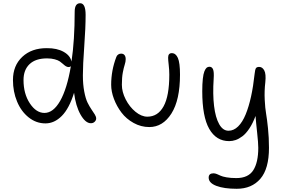

<svg xmlns="http://www.w3.org/2000/svg" viewBox="-20 -842 1779 1200"><path d="M264.2 -70.8Q206.1 -70.8 159.2 -108.2Q112.3 -145.5 86.7 -207.3Q61 -269 61 -341.8Q61 -432.1 119.4 -486.8Q177.7 -541.5 272.9 -541Q336.4 -541.5 378.2 -517.8Q419.9 -494.1 426.8 -457Q446.8 -590.3 446.8 -769Q446.8 -821.8 481 -821.8Q515.1 -821.8 515.1 -749Q515.1 -669.9 506.6 -553Q498 -436 498 -371.1Q498 -314 506.6 -269.5Q515.1 -225.1 527.3 -200.4Q539.6 -175.8 551.8 -158Q564 -140.1 572.5 -126.5Q581.1 -112.8 581.1 -101.1Q581.1 -90.3 571.8 -81.1Q562.5 -71.8 547.9 -71.8Q514.2 -71.8 483.6 -125.5Q453.1 -179.2 442.9 -262.2Q412.6 -164.1 366.2 -117.4Q319.8 -70.8 264.2 -70.8ZM127 -341.8Q127 -255.9 166.5 -196Q206.1 -136.2 257.8 -136.2Q313 -136.2 356 -211.4Q398.9 -286.6 422.9 -428.2Q417.5 -422.9 409.2 -422.9Q399.4 -422.9 390.9 -428.5Q382.3 -434.1 373.8 -442.1Q365.2 -450.2 354 -458Q342.8 -465.8 322 -471.4Q301.3 -477.1 273.9 -477.1Q202.6 -477.1 164.8 -441.2Q127 -405.3 127 -341.8Z M913.1 -47.9Q861.3 -47.9 815.2 -73.5Q769 -99.1 739.3 -138.4Q709.5 -177.7 692.1 -223.9Q674.8 -270 674.8 -312Q674.8 -401.9 707 -485.8Q710 -495.1 718.3 -501Q726.6 -506.8 736.8 -506.8Q751 -506.8 758.3 -497.6Q765.6 -488.3 765.6 -472.2Q765.6 -456.1 759.5 -437.7Q753.4 -419.4 747.6 -388.9Q741.7 -358.4 741.7 -312Q741.7 -267.6 765.6 -220.7Q789.6 -173.8 826.9 -143.3Q864.3 -112.8 900.9 -112.8Q966.8 -112.8 1002.4 -177.5Q1038.1 -242.2 1038.1 -375Q1038.1 -405.8 1034.4 -436.3Q1030.8 -466.8 1030.8 -481.9Q1030.8 -509.8 1053.7 -509.8Q1078.6 -509.8 1091.8 -479.7Q1105 -449.7 1105 -376Q1105 -216.8 1051.3 -132.3Q997.6 -47.9 913.1 -47.9Z M1459.5 337.9Q1379.9 337.9 1332 319.6Q1284.2 301.3 1284.2 268.1Q1284.2 241.2 1314.5 241.2Q1323.7 241.2 1335.4 245.8Q1347.2 250.5 1358.6 256.1Q1370.1 261.7 1396.2 266.4Q1422.4 271 1457 271Q1531.7 271 1563 221.9Q1594.2 172.9 1594.2 82Q1594.2 51.8 1587.2 -12.2Q1580.1 -76.2 1577.1 -117.2Q1560.1 -71.3 1538.6 -39.1Q1517.1 -6.8 1494.9 9.8Q1472.7 26.4 1452.6 33.2Q1432.6 40 1412.1 40Q1331.5 40 1287.8 -36.4Q1244.1 -112.8 1244.1 -271Q1244.1 -317.9 1247.6 -349.1Q1251 -380.4 1257.6 -396.5Q1264.2 -412.6 1271.5 -418.7Q1278.8 -424.8 1289.1 -424.8Q1304.7 -424.8 1311.5 -408.7Q1318.4 -392.6 1315.4 -349.1Q1309.1 -252.4 1317.9 -179.7Q1326.7 -106.9 1349.9 -65.9Q1373 -24.9 1408.2 -24.9Q1440.9 -24.9 1468.3 -51.8Q1495.6 -78.6 1515.4 -127Q1535.2 -175.3 1549.1 -238.8Q1563 -302.2 1571.3 -379.9Q1574.2 -407.7 1579.6 -415.8Q1585 -423.8 1600.1 -423.8Q1619.6 -423.8 1631.6 -401.9Q1643.6 -379.9 1638.2 -328.1Q1631.8 -273.4 1634.5 -219Q1637.2 -164.6 1643.1 -131.6Q1648.9 -98.6 1655 -39.8Q1661.1 19 1661.1 82Q1661.1 212.9 1607.2 275.4Q1553.2 337.9 1459.5 337.9Z"/></svg>

Font: Shantell Sans Irregular Bouncy
Style: Regular
Weight: 300
Designer: Stephen Nixon, Anya Danilova, Shantell Martin
Foundry: Arrow Type
Version: Version 1.006;[9816181b4]